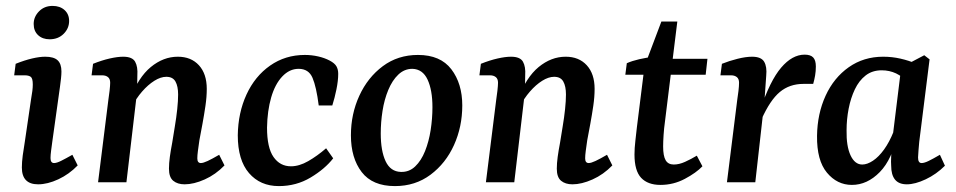

<svg xmlns="http://www.w3.org/2000/svg" viewBox="-20 -617 3236 650"><path d="M109 7Q54 7 54 -50Q54 -68 57 -91Q60 -114 64 -137L85 -280Q88 -297 89.5 -309Q91 -321 91 -331Q91 -352 84 -357Q77 -362 64 -362H28L33 -401Q63 -413 88.5 -419Q114 -425 133 -425Q162 -425 175 -413Q188 -401 188 -375Q188 -365 186.5 -351Q185 -337 183 -323L157 -137Q155 -122 153 -107Q151 -92 151 -82Q151 -65 163 -65Q172 -65 187 -72.5Q202 -80 225 -93L243 -57Q214 -27 177.5 -10Q141 7 109 7ZM148 -484Q124 -484 109 -498Q94 -512 94 -536Q94 -560 112 -578.5Q130 -597 158 -597Q183 -597 198.5 -583Q214 -569 214 -546Q214 -521 195.5 -502.5Q177 -484 148 -484Z M605 7Q581 7 566.5 -5Q552 -17 552 -46Q552 -64 555 -86Q558 -108 563 -134Q567 -160 572 -189.5Q577 -219 580 -247.5Q583 -276 583 -297Q583 -325 574 -341Q565 -357 543 -357Q524 -357 502.5 -343.5Q481 -330 461 -307Q441 -284 427 -256L421 -282Q448 -355 490.5 -390Q533 -425 582 -425Q627 -425 653.5 -396Q680 -367 680 -316Q680 -289 675.5 -258.5Q671 -228 665.5 -198Q660 -168 655 -142Q652 -121 650 -106Q648 -91 648 -81Q648 -65 660 -65Q668 -65 683 -72Q698 -79 722 -93L740 -57Q710 -26 673 -9.5Q636 7 605 7ZM312 0 347 -280Q349 -292 351 -310Q353 -328 353 -337Q353 -350 345.5 -356Q338 -362 326 -362H290L295 -401Q325 -413 351.5 -419Q378 -425 397 -425Q428 -425 437.5 -408Q447 -391 445 -362L444 -306L408 0Z M924 13Q861 13 823 -31Q785 -75 785 -159Q786 -235 814.5 -297Q843 -359 894.5 -395Q946 -431 1012 -431Q1035 -431 1057 -426Q1079 -421 1096 -412Q1113 -403 1119 -392.5Q1125 -382 1125 -367Q1125 -344 1119 -314.5Q1113 -285 1105 -260H1059Q1051 -323 1038 -353.5Q1025 -384 991 -384Q960 -384 935.5 -358Q911 -332 898 -287Q885 -242 884 -185Q884 -117 906 -85.5Q928 -54 965 -54Q993 -54 1023.5 -71.5Q1054 -89 1084 -115L1108 -81Q1080 -45 1031.5 -16Q983 13 924 13Z M1317 13Q1241 13 1204.5 -34.5Q1168 -82 1168 -159Q1168 -231 1196.5 -293Q1225 -355 1276 -393Q1327 -431 1395 -431Q1471 -431 1508 -382.5Q1545 -334 1545 -260Q1545 -188 1517 -126Q1489 -64 1437.5 -25.5Q1386 13 1317 13ZM1337 -35Q1365 -34 1385.5 -53.5Q1406 -73 1419 -105.5Q1432 -138 1438 -177Q1444 -216 1444 -254Q1444 -312 1427.5 -347.5Q1411 -383 1376 -384Q1349 -384 1328.5 -364.5Q1308 -345 1294.5 -312.5Q1281 -280 1275 -241.5Q1269 -203 1269 -165Q1269 -106 1285.5 -71Q1302 -36 1337 -35Z M1918 7Q1894 7 1879.5 -5Q1865 -17 1865 -46Q1865 -64 1868 -86Q1871 -108 1876 -134Q1880 -160 1885 -189.5Q1890 -219 1893 -247.5Q1896 -276 1896 -297Q1896 -325 1887 -341Q1878 -357 1856 -357Q1837 -357 1815.5 -343.5Q1794 -330 1774 -307Q1754 -284 1740 -256L1734 -282Q1761 -355 1803.5 -390Q1846 -425 1895 -425Q1940 -425 1966.5 -396Q1993 -367 1993 -316Q1993 -289 1988.5 -258.5Q1984 -228 1978.5 -198Q1973 -168 1968 -142Q1965 -121 1963 -106Q1961 -91 1961 -81Q1961 -65 1973 -65Q1981 -65 1996 -72Q2011 -79 2035 -93L2053 -57Q2023 -26 1986 -9.5Q1949 7 1918 7ZM1625 0 1660 -280Q1662 -292 1664 -310Q1666 -328 1666 -337Q1666 -350 1658.5 -356Q1651 -362 1639 -362H1603L1608 -401Q1638 -413 1664.5 -419Q1691 -425 1710 -425Q1741 -425 1750.5 -408Q1760 -391 1758 -362L1757 -306L1721 0Z M2216 9Q2173 9 2150.5 -15Q2128 -39 2128 -94Q2128 -115 2131 -140.5Q2134 -166 2136 -185L2162 -393L2219 -544H2273L2231 -204Q2228 -183 2226.5 -160Q2225 -137 2225 -121Q2225 -89 2233.5 -74.5Q2242 -60 2261 -60Q2279 -60 2299 -69Q2319 -78 2339 -90L2358 -54Q2337 -32 2298.5 -11.5Q2260 9 2216 9ZM2097 -364 2102 -403Q2120 -411 2144 -416.5Q2168 -422 2194 -425L2228 -418H2375L2369 -364Z M2441 0 2476 -280Q2478 -292 2480 -309Q2482 -326 2482 -337Q2482 -350 2474.5 -356Q2467 -362 2455 -362H2419L2424 -401Q2449 -411 2477 -418Q2505 -425 2526 -425Q2557 -425 2567 -408Q2577 -391 2574 -361L2568 -276L2537 0ZM2554 -246Q2587 -344 2624.5 -388Q2662 -432 2704 -432Q2724 -432 2733 -422.5Q2742 -413 2742 -392Q2742 -376 2739.5 -361.5Q2737 -347 2733 -333H2700Q2653 -333 2620 -305.5Q2587 -278 2558 -213Z M2864 9Q2814 9 2779.5 -32.5Q2745 -74 2746 -157Q2747 -232 2775 -293Q2803 -354 2853.5 -389.5Q2904 -425 2970 -425Q3000 -425 3028.5 -418.5Q3057 -412 3080 -402L3055 -335Q3036 -358 3013.5 -368.5Q2991 -379 2965 -379Q2933 -379 2910.5 -361.5Q2888 -344 2874 -314.5Q2860 -285 2853 -249Q2846 -213 2846 -176Q2845 -122 2859.5 -91Q2874 -60 2899 -60Q2916 -60 2935.5 -73Q2955 -86 2973 -111Q2991 -136 3005 -171L3018 -164Q3001 -78 2958.5 -34.5Q2916 9 2864 9ZM3050 7Q3023 7 3010 -9Q2997 -25 2997 -56Q2996 -68 2997 -87Q2998 -106 2999 -129L3031 -389L3109 -430L3127 -416L3092 -137Q3091 -124 3089.5 -108Q3088 -92 3088 -84Q3088 -65 3100 -65Q3109 -65 3123.5 -72Q3138 -79 3162 -93L3179 -56Q3150 -27 3114 -10Q3078 7 3050 7Z"/></svg>

Font: Rasa Medium
Style: Italic
Weight: 500
Italic angle: -7.10001°
Designer: Anna Giedrys (Yrsa+Rasa design), David Brezina (Yrsa art-direction, Rasa art-direction, design)
Foundry: Rosetta Type Foundry
Version: Version 2.004